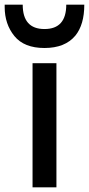

<svg xmlns="http://www.w3.org/2000/svg" viewBox="-73 -800 380 820"><path d="M168 0H66V-530H168ZM117 -595Q30 -595 -11.5 -646Q-53 -697 -53 -770V-780H24Q24 -676 117 -676Q210 -676 210 -780H287Q287 -695 249 -648Q205 -595 117 -595Z"/></svg>

Font: Tanohe Sans Medium
Style: Regular
Weight: 500
Designer: Village Type and Design LLC
Foundry: Cooper Hewitt Smithsonian Design Museum
Version: Version 1.00;September 29, 2021;FontCreator 13.0.0.2655 64-b